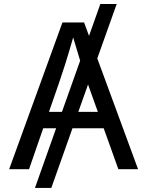

<svg xmlns="http://www.w3.org/2000/svg" viewBox="-20 -839 730 952"><path d="M558.6 -819.3 462.4 -549.3 664.6 0H566.9L494.1 -203.1H339.4L234.4 92.8H153.3L258.3 -203.1H194.3L124 0H25.4L289.6 -727.5H397L421.4 -661.1L477.5 -819.3ZM287.1 -284.2 377.4 -538.1Q361.8 -587.9 342.8 -653.3Q319.8 -572.8 302.7 -519Q285.6 -465.3 273.9 -431.6L222.7 -284.2ZM416.5 -419.9 368.2 -284.2H465.3Z"/></svg>

Font: Inter
Style: Regular
Weight: 400
Designer: Rasmus Andersson
Foundry: rsms
Version: Version 4.001;git-9221beed3